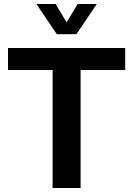

<svg xmlns="http://www.w3.org/2000/svg" viewBox="-20 -940 666 960"><path d="M243 -590H20V-700H606V-590H383V0H243ZM162 -920H258L313 -828L368 -920H464L362 -769H264Z"/></svg>

Font: Moderustic SemiBold
Style: Regular
Weight: 600
Designer: Tural Alisoy
Foundry: TAFT Foundry
Version: Version 2.120